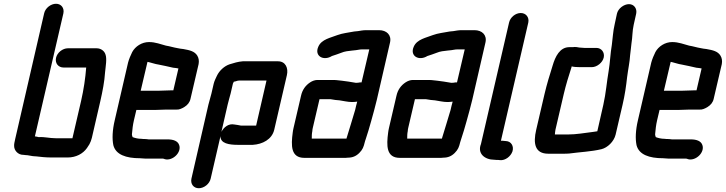

<svg xmlns="http://www.w3.org/2000/svg" viewBox="-20 -781 3848 1018"><path d="M317 -423H437C433 -369 424 -307 410 -246L364 -48H276C242 -48 217 -56 186 -54H185C178 -56 172 -57 165 -58L316 -710C322 -738 305 -761 277 -761C249 -761 220 -738 214 -710L61 -46C57 -29 54 -15 55 -6C55 16 75 40 103 40C105 40 108 40 112 41C131 41 149 48 169 48H171C193 51 225 54 253 54H339C383 54 420 34 441 4L454 -16C460 -27 464 -38 467 -50L512 -245C524 -298 534 -349 537 -397C540 -429 548 -470 539 -493C534 -509 517 -525 492 -525H340C312 -525 283 -502 277 -474C271 -446 289 -423 317 -423Z M862 -200H916C928 -199 942 -204 958 -214C974 -224 986 -238 990 -257L1033 -441C1036 -458 1034 -473 1026 -486C1012 -509 986 -515 952 -521L936 -523C931 -524 925 -525 920 -526C901 -529 880 -536 860 -539C832 -546 805 -558 770 -558C732 -558 697 -535 681 -505C674 -492 663 -465 659 -449L588 -142C576 -91 574 -45 581 -11C594 39 648 58 722 58C732 58 740 60 752 60H844C848 60 851 62 854 63C895 74 944 27 930 -12C923 -33 900 -42 868 -42H768C761 -43 753 -44 745 -44C741 -44 736 -44 730 -45C712 -45 696 -49 683 -54C682 -58 678 -66 680 -74C682 -96 684 -117 690 -143L703 -198H800C815 -198 848 -200 862 -200ZM823 -300H726L762 -453L771 -451C785 -448 803 -441 819 -439C846 -434 871 -428 898 -422L915 -420C918 -419 922 -419 926 -418L899 -302H886C873 -302 838 -300 823 -300Z M1434 -93 1501 -382C1510 -420 1494 -456 1454 -456H1267C1241 -454 1220 -447 1197 -440C1170 -431 1143 -407 1130 -379C1124 -366 1117 -353 1113 -337L1101 -285C1098 -273 1088 -239 1085 -226L995 166C989 194 1006 217 1034 217C1062 217 1091 194 1097 166L1149 -59C1148 -20 1195 -13 1242 -13H1320C1372 -16 1422 -42 1434 -93ZM1203 -286 1215 -338C1217 -341 1218 -345 1220 -348C1229 -348 1237 -354 1248 -354H1393L1338 -115H1258C1247 -117 1233 -120 1222 -121C1192 -127 1167 -107 1154 -82L1187 -226C1190 -240 1200 -274 1203 -286Z M1636 -86C1636 -91 1637 -96 1638 -101L1674 -255H1727C1731 -255 1735 -255 1739 -254L1758 -251C1765 -250 1771 -250 1780 -249C1802 -246 1823 -240 1847 -240C1856 -240 1865 -241 1872 -242H1874C1870 -227 1866 -213 1863 -198C1847 -147 1834 -99 1819 -53C1818 -50 1818 -48 1817 -46H1633C1633 -59 1633 -72 1636 -86ZM1871 -342C1867 -342 1863 -342 1860 -343C1840 -346 1815 -351 1793 -353L1775 -355C1766 -356 1758 -357 1749 -357H1663C1650 -357 1636 -352 1624 -344C1600 -328 1583 -305 1576 -273L1536 -101C1534 -93 1533 -85 1532 -78C1523 -10 1521 56 1594 56H1804C1811 56 1818 56 1824 55C1849 55 1868 47 1885 30C1903 12 1908 -2 1914 -27C1915 -32 1917 -37 1919 -43C1930 -77 1938 -102 1948 -139C1957 -172 1970 -217 1978 -252L2048 -556C2057 -596 2029 -621 1990 -621H1920C1906 -621 1890 -618 1878 -616L1858 -614C1827 -608 1796 -605 1769 -595C1734 -581 1685 -573 1668 -534C1645 -484 1695 -456 1740 -484C1755 -489 1774 -495 1789 -501C1807 -509 1829 -511 1848 -513L1867 -515C1877 -516 1887 -519 1897 -519H1938L1897 -344H1888C1882 -343 1878 -342 1871 -342Z M2142 -86C2142 -91 2143 -96 2144 -101L2180 -255H2233C2237 -255 2241 -255 2245 -254L2264 -251C2271 -250 2277 -250 2286 -249C2308 -246 2329 -240 2353 -240C2362 -240 2371 -241 2378 -242H2380C2376 -227 2372 -213 2369 -198C2353 -147 2340 -99 2325 -53C2324 -50 2324 -48 2323 -46H2139C2139 -59 2139 -72 2142 -86ZM2377 -342C2373 -342 2369 -342 2366 -343C2346 -346 2321 -351 2299 -353L2281 -355C2272 -356 2264 -357 2255 -357H2169C2156 -357 2142 -352 2130 -344C2106 -328 2089 -305 2082 -273L2042 -101C2040 -93 2039 -85 2038 -78C2029 -10 2027 56 2100 56H2310C2317 56 2324 56 2330 55C2355 55 2374 47 2391 30C2409 12 2414 -2 2420 -27C2421 -32 2423 -37 2425 -43C2436 -77 2444 -102 2454 -139C2463 -172 2476 -217 2484 -252L2554 -556C2563 -596 2535 -621 2496 -621H2426C2412 -621 2396 -618 2384 -616L2364 -614C2333 -608 2302 -605 2275 -595C2240 -581 2191 -573 2174 -534C2151 -484 2201 -456 2246 -484C2261 -489 2280 -495 2295 -501C2313 -509 2335 -511 2354 -513L2373 -515C2383 -516 2393 -519 2403 -519H2444L2403 -344H2394C2388 -343 2384 -342 2377 -342Z M2679 -661 2530 -17C2510 33 2550 66 2601 66C2608 67 2614 67 2621 67L2631 68C2659 71 2688 48 2697 22C2706 -6 2690 -32 2663 -33L2652 -34C2647 -35 2641 -35 2636 -35L2781 -661C2787 -689 2769 -712 2741 -712C2713 -712 2685 -689 2679 -661Z M3142 -527H3078C3070 -527 3058 -529 3051 -529C3042 -531 3034 -532 3025 -532C3022 -531 3018 -531 3014 -531H2999C2948 -531 2924 -481 2910 -433C2894 -382 2880 -337 2867 -282L2823 -93C2806 -20 2816 34 2887 34H2967C2978 34 2988 34 2998 33C3056 25 3115 23 3169 10C3201 2 3235 -30 3244 -67L3281 -226C3293 -277 3300 -326 3305 -372C3310 -412 3319 -453 3321 -489L3325 -523C3326 -533 3327 -542 3328 -550C3334 -585 3332 -615 3340 -650L3353 -708C3359 -735 3342 -759 3315 -759C3288 -759 3257 -736 3251 -708L3239 -652C3230 -614 3229 -579 3224 -543C3216 -497 3215 -452 3207 -404C3197 -347 3193 -288 3179 -226L3147 -85C3142 -84 3137 -84 3134 -83L3120 -81C3078 -76 3036 -68 2991 -68H2922C2923 -76 2923 -84 2925 -93L2969 -282C2981 -333 2995 -378 3010 -424L3011 -429C3021 -426 3040 -425 3054 -425H3118C3145 -425 3175 -449 3181 -476C3187 -503 3169 -527 3142 -527Z M3636 -200H3690C3702 -199 3716 -204 3732 -214C3748 -224 3760 -238 3764 -257L3807 -441C3810 -458 3808 -473 3800 -486C3786 -509 3760 -515 3726 -521L3710 -523C3705 -524 3699 -525 3694 -526C3675 -529 3654 -536 3634 -539C3606 -546 3579 -558 3544 -558C3506 -558 3471 -535 3455 -505C3448 -492 3437 -465 3433 -449L3362 -142C3350 -91 3348 -45 3355 -11C3368 39 3422 58 3496 58C3506 58 3514 60 3526 60H3618C3622 60 3625 62 3628 63C3669 74 3718 27 3704 -12C3697 -33 3674 -42 3642 -42H3542C3535 -43 3527 -44 3519 -44C3515 -44 3510 -44 3504 -45C3486 -45 3470 -49 3457 -54C3456 -58 3452 -66 3454 -74C3456 -96 3458 -117 3464 -143L3477 -198H3574C3589 -198 3622 -200 3636 -200ZM3597 -300H3500L3536 -453L3545 -451C3559 -448 3577 -441 3593 -439C3620 -434 3645 -428 3672 -422L3689 -420C3692 -419 3696 -419 3700 -418L3673 -302H3660C3647 -302 3612 -300 3597 -300Z"/></svg>

Font: Electronic
Style: UltBlkIt
Weight: 500
Version: Version 1.011